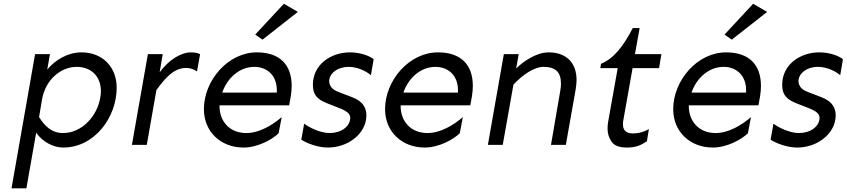

<svg xmlns="http://www.w3.org/2000/svg" viewBox="-20 -780 4560 1034"><path d="M392.6 -419.9C470.7 -419.9 523.4 -369.1 523.4 -289.1C523.4 -277.3 522.5 -264.6 519.5 -252C503.9 -158.2 423.8 -63.5 319.3 -63.5C259.8 -63.5 222.7 -98.6 190.4 -149.4L206.1 -243.2C223.6 -347.7 304.7 -419.9 392.6 -419.9ZM418.9 -498C344.7 -498 277.3 -457 234.4 -405.3L249 -488.3H168.9L42 234.4H122.1L174.8 -65.4C207 -18.6 264.6 14.6 320.3 14.6C489.3 14.6 608.4 -148.4 608.4 -307.6C608.4 -418 533.2 -498 418.9 -498Z M776.4 -488.3 690.4 0H770.5L822.3 -294.9C870.1 -360.4 916 -414.1 982.4 -414.1C1002.9 -414.1 1022.5 -408.2 1041 -395.5L1057.6 -488.3C1043.9 -495.1 1027.3 -498 1008.8 -498C953.1 -498 887.7 -456.1 839.8 -390.6L856.4 -488.3Z M1349.6 -419.9C1419.9 -419.9 1470.7 -372.1 1470.7 -294.9V-281.2H1176.8C1203.1 -358.4 1268.6 -419.9 1349.6 -419.9ZM1363.3 -498C1206.1 -498 1078.1 -344.7 1078.1 -192.4C1078.1 -70.3 1168.9 14.6 1292 14.6C1368.2 14.6 1447.3 -29.3 1480.5 -62.5L1497.1 -149.4C1447.3 -106.4 1377 -63.5 1306.6 -63.5C1211.9 -63.5 1162.1 -131.8 1162.1 -208V-212.9H1537.1L1545.9 -260.7C1548.8 -280.3 1550.8 -298.8 1550.8 -317.4C1550.8 -433.6 1484.4 -498 1363.3 -498ZM1393.6 -566.4 1584 -715.8 1508.8 -759.8 1354.5 -593.8Z M1865.2 -498C1761.7 -498 1665 -432.6 1665 -323.2C1665 -268.6 1689.5 -245.1 1739.3 -224.6L1806.6 -198.2C1849.6 -181.6 1866.2 -166 1866.2 -145.5C1866.2 -142.6 1866.2 -138.7 1865.2 -134.8C1858.4 -94.7 1815.4 -63.5 1753.9 -63.5C1705.1 -63.5 1641.6 -94.7 1618.2 -114.3L1602.5 -28.3C1623 -12.7 1687.5 14.6 1745.1 14.6C1850.6 14.6 1937.5 -52.7 1951.2 -134.8C1952.1 -143.6 1953.1 -151.4 1953.1 -159.2C1953.1 -195.3 1937.5 -233.4 1877.9 -255.9L1801.8 -285.2C1759.8 -300.8 1752.9 -326.2 1752.9 -344.7C1752.9 -347.7 1752.9 -350.6 1753.9 -353.5C1758.8 -384.8 1795.9 -419.9 1857.4 -419.9C1907.2 -419.9 1954.1 -395.5 1977.5 -375L1992.2 -460.9C1973.6 -477.5 1922.9 -498 1865.2 -498Z M2325.2 -419.9C2395.5 -419.9 2446.3 -372.1 2446.3 -294.9V-281.2H2152.3C2178.7 -358.4 2244.1 -419.9 2325.2 -419.9ZM2338.9 -498C2181.6 -498 2053.7 -344.7 2053.7 -192.4C2053.7 -70.3 2144.5 14.6 2267.6 14.6C2343.8 14.6 2422.9 -29.3 2456.1 -62.5L2472.7 -149.4C2422.9 -106.4 2352.5 -63.5 2282.2 -63.5C2187.5 -63.5 2137.7 -131.8 2137.7 -208V-212.9H2512.7L2521.5 -260.7C2524.4 -280.3 2526.4 -298.8 2526.4 -317.4C2526.4 -433.6 2460 -498 2338.9 -498Z M2693.4 -488.3 2607.4 0H2687.5L2745.1 -324.2C2792 -375 2855.5 -419.9 2907.2 -419.9C2969.7 -419.9 3001 -393.6 3001 -330.1C3001 -318.4 3000 -304.7 2997.1 -290L2947.3 0H3027.3L3080.1 -297.9C3083 -316.4 3085 -334 3085 -349.6C3085 -441.4 3030.3 -498 2934.6 -498C2868.2 -498 2797.9 -449.2 2759.8 -411.1L2773.4 -488.3Z M3387.7 -628.9C3337.9 -532.2 3286.1 -464.8 3216.8 -436.5L3212.9 -413.1H3306.6L3254.9 -123C3252.9 -110.4 3252 -98.6 3252 -87.9C3252 -61.5 3258.8 -38.1 3273.4 -17.6C3287.1 3.9 3314.5 14.6 3356.4 14.6C3406.2 14.6 3433.6 1 3463.9 -19.5L3474.6 -85C3454.1 -73.2 3426.8 -61.5 3387.7 -61.5C3344.7 -61.5 3335 -85.9 3335 -110.4C3335 -115.2 3335 -121.1 3335.9 -127L3386.7 -413.1H3529.3L3542 -488.3H3399.4L3424.8 -628.9Z M3877 -419.9C3947.3 -419.9 3998 -372.1 3998 -294.9V-281.2H3704.1C3730.5 -358.4 3795.9 -419.9 3877 -419.9ZM3890.6 -498C3733.4 -498 3605.5 -344.7 3605.5 -192.4C3605.5 -70.3 3696.3 14.6 3819.3 14.6C3895.5 14.6 3974.6 -29.3 4007.8 -62.5L4024.4 -149.4C3974.6 -106.4 3904.3 -63.5 3834 -63.5C3739.3 -63.5 3689.5 -131.8 3689.5 -208V-212.9H4064.5L4073.2 -260.7C4076.2 -280.3 4078.1 -298.8 4078.1 -317.4C4078.1 -433.6 4011.7 -498 3890.6 -498ZM3920.9 -566.4 4111.3 -715.8 4036.1 -759.8 3881.8 -593.8Z M4392.6 -498C4289.1 -498 4192.4 -432.6 4192.4 -323.2C4192.4 -268.6 4216.8 -245.1 4266.6 -224.6L4334 -198.2C4377 -181.6 4393.6 -166 4393.6 -145.5C4393.6 -142.6 4393.6 -138.7 4392.6 -134.8C4385.7 -94.7 4342.8 -63.5 4281.2 -63.5C4232.4 -63.5 4168.9 -94.7 4145.5 -114.3L4129.9 -28.3C4150.4 -12.7 4214.8 14.6 4272.5 14.6C4377.9 14.6 4464.8 -52.7 4478.5 -134.8C4479.5 -143.6 4480.5 -151.4 4480.5 -159.2C4480.5 -195.3 4464.8 -233.4 4405.3 -255.9L4329.1 -285.2C4287.1 -300.8 4280.3 -326.2 4280.3 -344.7C4280.3 -347.7 4280.3 -350.6 4281.2 -353.5C4286.1 -384.8 4323.2 -419.9 4384.8 -419.9C4434.6 -419.9 4481.4 -395.5 4504.9 -375L4519.5 -460.9C4501 -477.5 4450.2 -498 4392.6 -498Z"/></svg>

Font: Sen-gleads
Style: Italic
Weight: 400
Designer: Kosal Sen, Philatype
Foundry: Philatype
Version: Version 1.004; ttfautohint (v1.8.3)